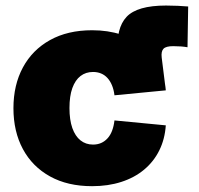

<svg xmlns="http://www.w3.org/2000/svg" viewBox="-20 -652 707 683"><path d="M409.7 -330.6 398.9 -466.3Q392.6 -551.8 430.2 -592Q467.8 -632.3 570.8 -632.3Q592.3 -632.3 613 -631.3Q633.8 -630.4 649.4 -628.9L647 -483.9Q636.7 -485.8 623.8 -486.8Q610.8 -487.8 596.2 -487.8Q570.3 -487.8 561.5 -478.5Q552.7 -469.2 555.2 -447.3L569.8 -330.6ZM307.6 10.3Q220.7 10.3 158 -24.4Q95.2 -59.1 61.5 -121.6Q27.8 -184.1 27.8 -267.1Q27.8 -349.6 61.5 -412.1Q95.2 -474.6 158 -509.5Q220.7 -544.4 307.6 -544.4Q364.3 -544.4 410.6 -529.1Q457 -513.7 491.5 -485.6Q525.9 -457.5 545.9 -418.2Q565.9 -378.9 569.8 -330.6L387.2 -313Q384.8 -333 378.4 -348.4Q372.1 -363.8 362.3 -374.5Q352.5 -385.3 339.6 -390.6Q326.7 -396 311 -396Q285.2 -396 266.4 -381.6Q247.6 -367.2 237.3 -338.6Q227.1 -310.1 227.1 -267.6Q227.1 -225.6 237.3 -196.5Q247.6 -167.5 266.4 -152.6Q285.2 -137.7 311 -137.7Q326.7 -137.7 339.6 -143.3Q352.5 -148.9 362.5 -159.9Q372.6 -170.9 378.7 -187Q384.8 -203.1 387.2 -223.6L569.8 -206.1Q566.4 -156.7 546.6 -116.9Q526.9 -77.1 492.7 -48.6Q458.5 -20 411.6 -4.9Q364.7 10.3 307.6 10.3Z"/></svg>

Font: Inter 20pt Black
Style: Regular
Weight: 900
Version: Version 4.001;git-66647c0bb